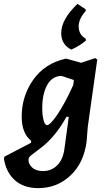

<svg xmlns="http://www.w3.org/2000/svg" viewBox="-74 -774 554 991"><path d="M294 -518Q242 -544 242 -603Q242 -674 326 -754L368 -726L369 -718Q332 -677 332 -638Q332 -595 369 -574V-564Q335 -536 294 -518ZM269 -471 345 -450 417 -474 428 -467 379 -119 373 -43Q358 69 288.5 133Q219 197 124 197Q48 197 2.5 156Q-43 115 -54 44L-50 34L86 -37L87 -47Q38 -86 38 -172Q38 -277 97 -361.5Q156 -446 264 -471ZM144 -214Q144 -184 148.5 -163.5Q153 -143 158 -135.5Q163 -128 169 -128Q185 -128 223 -184Q261 -240 304 -335L307 -357V-361L244 -382Q196 -382 170 -336Q144 -290 144 -214ZM148 109Q192 109 222 78.5Q252 48 259 -9L281 -171H269Q217 -77 150 -21L85 29Q73 39 73 51Q73 74 93 91.5Q113 109 148 109Z"/></svg>

Font: Alegreya Sans SC
Style: Bold Italic
Weight: 700
Italic angle: -7°
Designer: Juan Pablo del Peral
Foundry: Huerta Tipografica
Version: Version 2.007